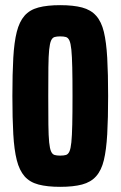

<svg xmlns="http://www.w3.org/2000/svg" viewBox="-20 -716 467 744"><path d="M213 8Q163 8 129 -1Q95 -10 75 -33Q55 -56 45 -95.5Q35 -135 31.5 -196Q28 -257 28 -344Q28 -431 31.5 -492Q35 -553 45 -592.5Q55 -632 75 -655Q95 -678 129 -687Q163 -696 213 -696Q264 -696 298 -687Q332 -678 352.5 -655Q373 -632 382.5 -592.5Q392 -553 395.5 -492Q399 -431 399 -344Q399 -257 395.5 -196Q392 -135 382.5 -95.5Q373 -56 352.5 -33Q332 -10 298 -1Q264 8 213 8ZM213 -113Q227 -113 235.5 -115.5Q244 -118 249 -129Q254 -140 256.5 -164.5Q259 -189 260 -233Q261 -277 261 -344Q261 -411 260 -455Q259 -499 256.5 -523.5Q254 -548 249 -559Q244 -570 235.5 -572.5Q227 -575 213 -575Q200 -575 191.5 -572.5Q183 -570 178 -559Q173 -548 170.5 -523.5Q168 -499 167.5 -455.5Q167 -412 167 -344Q167 -277 167.5 -233Q168 -189 170.5 -164.5Q173 -140 178 -129Q183 -118 191.5 -115.5Q200 -113 213 -113Z"/></svg>

Font: Saira ExtraCondensed ExtraBold
Style: Regular
Weight: 800
Width: 2
Designer: Hector Gatti with collaboration of the Omnibus-Type team
Foundry: Omnibus-Type
Version: Version 1.101